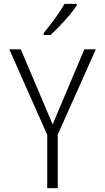

<svg xmlns="http://www.w3.org/2000/svg" viewBox="-20 -968 540 988"><path d="M223 0V-274L28 -714H87L251 -328L414 -714H473L277 -275V0ZM205 -798Q236 -836 264 -874.5Q292 -913 312 -948H375V-940Q360 -917 336.5 -889Q313 -861 287 -834Q261 -807 240 -788H205Z"/></svg>

Font: Noto Sans Mono ExtraCondensed Light
Style: Regular
Weight: 300
Width: 2
Designer: Monotype Design Team
Foundry: Monotype Imaging Inc.
Version: Version 2.014; ttfautohint (v1.8.4.7-5d5b)